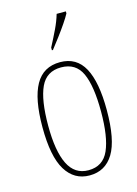

<svg xmlns="http://www.w3.org/2000/svg" viewBox="-118 -830 646 905"><g transform="rotate(-15 205.0 -378.0)"><path d="M205 10Q130 10 89 -57Q48 -124 48 -267Q48 -405 86.5 -473.5Q125 -542 207 -542Q287 -542 324.5 -473Q362 -404 362 -267Q362 -122 322 -56Q282 10 205 10ZM206 -15Q277 -15 305.5 -79.5Q334 -144 334 -267Q334 -392 305.5 -454.5Q277 -517 205 -517Q134 -517 105 -454.5Q76 -392 76 -267Q76 -143 107.5 -79Q139 -15 206 -15ZM185 -619Q208 -663 224.5 -697.5Q241 -732 251 -766H296V-756Q287 -739 269 -712.5Q251 -686 230 -658Q209 -630 190 -606H185Z"/></g></svg>

Font: Noto Serif Thai ExtraCondensed Thin
Style: Regular
Weight: 100
Width: 2
Designer: Monotype Design Team
Foundry: Monotype Imaging Inc.
Version: Version 2.001; ttfautohint (v1.8.4.7-5d5b)